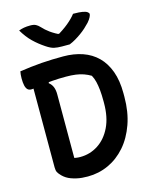

<svg xmlns="http://www.w3.org/2000/svg" viewBox="-138 -1042 925 1145"><g transform="rotate(-15 325.0 -470.0)"><path d="M593 -393Q593 -300 566.5 -225Q540 -150 494 -97.5Q448 -45 388 -17.5Q328 10 260 10Q242 10 224.5 8.5Q207 7 190 3Q173 -1 158 -6.5Q143 -12 130.5 -20Q118 -28 108 -38Q93 -53 87.5 -64Q82 -75 82 -94Q82 -161 82 -227Q82 -293 82 -358Q82 -423 82 -487.5Q82 -552 82 -617H189L178 -588Q195 -575 202.5 -556Q210 -537 210 -511Q210 -463 210 -414Q210 -365 210 -316Q210 -267 210 -217Q210 -167 210 -118Q214 -117 220.5 -116Q227 -115 233.5 -114.5Q240 -114 246 -114Q307 -114 357 -146.5Q407 -179 436.5 -240Q466 -301 466 -389V-399Q466 -440 463 -469Q460 -498 454.5 -521Q449 -544 438 -564Q418 -576 395.5 -584Q373 -592 346.5 -595.5Q320 -599 287 -599Q241 -599 204 -596Q167 -593 139.5 -589Q112 -585 94 -582Q76 -579 68 -579Q54 -579 45.5 -587.5Q37 -596 33 -613.5Q29 -631 29 -657Q29 -669 30 -679.5Q31 -690 33 -700Q67 -705 100.5 -709Q134 -713 168 -715.5Q202 -718 235.5 -719Q269 -720 302 -720Q368 -720 421.5 -701.5Q475 -683 513 -645.5Q551 -608 572 -550.5Q593 -493 593 -415ZM359 -779Q350 -779 342.5 -779Q335 -779 326.5 -779Q318 -779 311 -779Q284 -779 263.5 -783.5Q243 -788 215 -807Q197 -819 180 -832.5Q163 -846 147 -861.5Q131 -877 116.5 -896Q102 -915 89 -937Q105 -943 121.5 -946Q138 -949 161 -949Q182 -949 194.5 -942.5Q207 -936 218 -924Q238 -902 263 -884Q288 -866 335 -843L278 -857Q295 -857 312 -857Q329 -857 346 -857L290 -842Q342 -872 374.5 -899Q407 -926 425 -950H431Q464 -950 483.5 -946.5Q503 -943 512 -936.5Q521 -930 521 -923Q521 -917 515 -904.5Q509 -892 495 -876Q482 -862 466.5 -848Q451 -834 433.5 -821.5Q416 -809 397.5 -798Q379 -787 359 -779Z"/></g></svg>

Font: Recursive Casual SemiBold
Style: Regular
Weight: 600
Version: Version 1.047